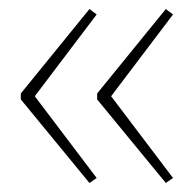

<svg xmlns="http://www.w3.org/2000/svg" viewBox="-20 -492 429 425"><path d="M26 -285 178 -472 194 -460 57 -279 194 -98 178 -87 26 -272ZM195 -285 347 -472 363 -460 226 -279 363 -98 347 -87 195 -272Z"/></svg>

Font: Noto Sans Hebrew Thin
Style: Regular
Weight: 250
Designer: Monotype Design Team
Foundry: Monotype Imaging Inc.
Version: Version 2.003